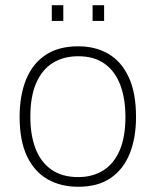

<svg xmlns="http://www.w3.org/2000/svg" viewBox="-20 -704 595 734"><path d="M279 10Q212 10 161.5 -19Q111 -48 83 -107.2Q55 -166.5 55 -257Q55 -338 79.2 -398.8Q103.5 -459.5 153.2 -493.2Q203 -527 279 -527Q345.5 -527 395 -497.8Q444.5 -468.5 472.2 -408.8Q500 -349 500 -257Q500 -177 476 -117Q452 -57 403.2 -23.5Q354.5 10 279 10ZM279 -27Q333.5 -27 374 -52Q414.5 -77 437 -128Q459.5 -179 459.5 -257Q459.5 -326.5 440 -378.8Q420.5 -431 380.5 -460Q340.5 -489 279 -489Q224 -489 182.8 -464Q141.5 -439 118.8 -387.5Q96 -336 96 -257Q96 -188 115.8 -136.2Q135.5 -84.5 176.2 -55.8Q217 -27 279 -27ZM334 -624V-684H378V-624ZM178 -624V-684H222V-624Z"/></svg>

Font: Public Sans Thin
Style: Regular
Weight: 100
Designer: The Public Sans project authors (U.S. Web Design System). Libre Franklin designed by Pablo Impallari and Rodrigo Fuenzal
Version: Version 1.008